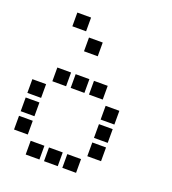

<svg xmlns="http://www.w3.org/2000/svg" viewBox="-140 -893 880 985"><g transform="rotate(20 300.0 -400.5)"><path d="M114 -788Q113 -788 113 -788Q113 -788 113 -787V-714Q113 -713 113 -713Q113 -713 114 -713H187Q188 -713 188 -713Q188 -713 188 -714V-787Q188 -788 188 -788Q188 -788 187 -788ZM214 -688Q213 -688 213 -688Q213 -688 213 -687V-614Q213 -613 213 -613Q213 -613 214 -613H287Q288 -613 288 -613Q288 -613 288 -614V-687Q288 -688 288 -688Q288 -688 287 -688ZM114 -488Q113 -488 113 -488Q113 -488 113 -487V-414Q113 -413 113 -413Q113 -413 114 -413H187Q188 -413 188 -413Q188 -413 188 -414V-487Q188 -488 188 -488Q188 -488 187 -488ZM214 -488Q213 -488 213 -488Q213 -488 213 -487V-414Q213 -413 213 -413Q213 -413 214 -413H287Q288 -413 288 -413Q288 -413 288 -414V-487Q288 -488 288 -488Q288 -488 287 -488ZM314 -488Q313 -488 313 -488Q313 -488 313 -487V-414Q313 -413 313 -413Q313 -413 314 -413H387Q388 -413 388 -413Q388 -413 388 -414V-487Q388 -488 388 -488Q388 -488 387 -488ZM14 -388Q13 -388 13 -388Q13 -388 13 -387V-314Q13 -313 13 -313Q13 -313 14 -313H87Q88 -313 88 -313Q88 -313 88 -314V-387Q88 -388 88 -388Q88 -388 87 -388ZM414 -388Q413 -388 413 -388Q413 -388 413 -387V-314Q413 -313 413 -313Q413 -313 414 -313H487Q488 -313 488 -313Q488 -313 488 -314V-387Q488 -388 488 -388Q488 -388 487 -388ZM14 -288Q13 -288 13 -288Q13 -288 13 -287V-214Q13 -213 13 -213Q13 -213 14 -213H87Q88 -213 88 -213Q88 -213 88 -214V-287Q88 -288 88 -288Q88 -288 87 -288ZM414 -288Q413 -288 413 -288Q413 -288 413 -287V-214Q413 -213 413 -213Q413 -213 414 -213H487Q488 -213 488 -213Q488 -213 488 -214V-287Q488 -288 488 -288Q488 -288 487 -288ZM14 -188Q13 -188 13 -188Q13 -188 13 -187V-114Q13 -113 13 -113Q13 -113 14 -113H87Q88 -113 88 -113Q88 -113 88 -114V-187Q88 -188 88 -188Q88 -188 87 -188ZM414 -188Q413 -188 413 -188Q413 -188 413 -187V-114Q413 -113 413 -113Q413 -113 414 -113H487Q488 -113 488 -113Q488 -113 488 -114V-187Q488 -188 488 -188Q488 -188 487 -188ZM114 -88Q113 -88 113 -88Q113 -88 113 -87V-14Q113 -13 113 -13Q113 -13 114 -13H187Q188 -13 188 -13Q188 -13 188 -14V-87Q188 -88 188 -88Q188 -88 187 -88ZM214 -88Q213 -88 213 -88Q213 -88 213 -87V-14Q213 -13 213 -13Q213 -13 214 -13H287Q288 -13 288 -13Q288 -13 288 -14V-87Q288 -88 288 -88Q288 -88 287 -88ZM314 -88Q313 -88 313 -88Q313 -88 313 -87V-14Q313 -13 313 -13Q313 -13 314 -13H387Q388 -13 388 -13Q388 -13 388 -14V-87Q388 -88 388 -88Q388 -88 387 -88Z"/></g></svg>

Font: Doto
Style: Bold
Weight: 700
Monospace: yes
Version: Version 1.000